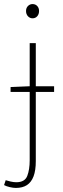

<svg xmlns="http://www.w3.org/2000/svg" viewBox="-30 -690 312 944"><path d="M22 -238V-262L116 -266H236V-238ZM48 234Q35 234 18 230Q1 226 -10 220L-2 196Q7 199 22 202.5Q37 206 50 206Q92 206 104 175Q116 144 116 98V-478H146V102Q146 148 135 177Q124 206 102.5 220Q81 234 48 234ZM130 -600Q117 -600 107.5 -610Q98 -620 98 -636Q98 -651 107.5 -660.5Q117 -670 130 -670Q144 -670 153 -660.5Q162 -651 162 -636Q162 -620 153 -610Q144 -600 130 -600Z"/></svg>

Font: SourceSans3VF
Style: Regular
Weight: 200
Designer: Paul D. Hunt
Foundry: Adobe
Version: Version 3.052;hotconv 1.1.0;makeotfexe 2.6.0